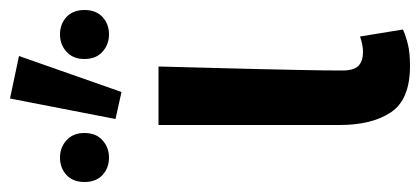

<svg xmlns="http://www.w3.org/2000/svg" viewBox="-289 -580 840 384"><g transform="rotate(-90 131.0 -388.0)"><path d="M191 12Q124 12 98.5 -26Q73 -64 73 -129V-491H190Q189 -445 187.5 -395.5Q186 -346 185 -298Q184 -250 183 -205Q182 -160 182 -123Q182 -100 191.5 -91Q201 -82 219 -82Q233 -82 250 -88L264 -2Q250 4 233.5 8Q217 12 191 12ZM85 -577 126 -788 211 -770 139 -565ZM8 -590Q-13 -590 -27 -603Q-41 -616 -41 -639Q-41 -662 -27 -675Q-13 -688 8 -688Q28 -688 42.5 -675Q57 -662 57 -639Q57 -616 42.5 -603Q28 -590 8 -590ZM254 -590Q234 -590 219.5 -603Q205 -616 205 -639Q205 -662 219.5 -675Q234 -688 254 -688Q275 -688 289 -675Q303 -662 303 -639Q303 -616 289 -603Q275 -590 254 -590Z"/></g></svg>

Font: TT Toshiba Sans Medium
Style: Regular
Weight: 500
Designer: Paul D. Hunt
Foundry: Toshiba Corporation
Version: Version 2.020;PS 2.000;hotconv 1.0.86;makeotf.lib2.5.63406